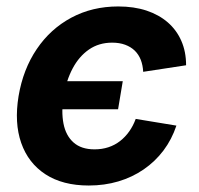

<svg xmlns="http://www.w3.org/2000/svg" viewBox="-20 -570 624 601"><path d="M257.8 10.7Q176.3 10.7 122.3 -24.4Q68.4 -59.6 46.4 -122.6Q24.4 -185.5 38.1 -269Q52.2 -353 95 -416.3Q137.7 -479.5 203.1 -514.6Q268.6 -549.8 350.1 -549.8Q399.4 -549.8 438.5 -536.9Q477.5 -523.9 505.1 -500Q532.7 -476.1 547.6 -442.1Q562.5 -408.2 562.5 -365.7L428.2 -345.2Q427.2 -365.7 420.7 -382.6Q414.1 -399.4 401.9 -411.4Q389.6 -423.3 371.8 -429.9Q354 -436.5 331.1 -436.5Q289.6 -436.5 258.5 -415Q227.5 -393.6 207.5 -356Q187.5 -318.4 179.2 -269.5Q171.4 -221.2 178.7 -183.3Q186 -145.5 210.2 -124Q234.4 -102.5 275.9 -102.5Q299.3 -102.5 319.3 -109.1Q339.4 -115.7 355.7 -128.4Q372.1 -141.1 384.5 -158.7Q397 -176.3 404.8 -197.8L532.2 -176.8Q517.6 -133.3 491.7 -98.9Q465.8 -64.5 429.9 -39.8Q394 -15.1 350.6 -2.2Q307.1 10.7 257.8 10.7ZM165 -228 179.7 -315.9H364.3L349.6 -228Z"/></svg>

Font: Inter 16pt
Style: Bold Italic
Weight: 700
Italic angle: -9.3988°
Version: Version 4.001;git-66647c0bb